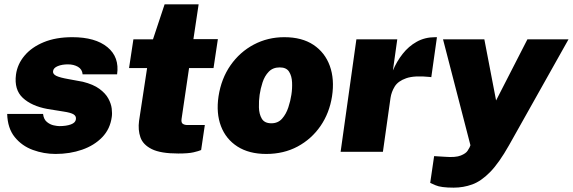

<svg xmlns="http://www.w3.org/2000/svg" viewBox="-20 -698 2634 883"><path d="M235.5 10Q181.5 10 131 -8.5Q80.5 -27 47.8 -67.5Q15 -108 13 -174H178Q181 -149 195.8 -137Q210.5 -125 227.2 -121.5Q244 -118 252.5 -118Q285 -118 306 -125.8Q327 -133.5 329 -149Q331.5 -163.5 318.8 -171.8Q306 -180 272 -185L197.5 -197Q125 -210.5 84.8 -248Q44.5 -285.5 53.5 -355Q60 -403 92.8 -442Q125.5 -481 181.2 -504Q237 -527 312.5 -527Q418.5 -527 474.2 -481Q530 -435 518.5 -356H360Q358 -379.5 338.5 -390.8Q319 -402 292.5 -402Q265.5 -402 245.8 -394Q226 -386 224 -371Q222 -357.5 238.8 -349.2Q255.5 -341 296 -334L361 -322Q409 -310 437 -289.5Q465 -269 478 -245.2Q491 -221.5 493.8 -198.8Q496.5 -176 494 -160Q486.5 -104.5 450 -66.8Q413.5 -29 357.5 -9.5Q301.5 10 235.5 10Z M800 8Q719 8 678.2 -12.2Q637.5 -32.5 625.8 -66.5Q614 -100.5 619.5 -142L656.5 -385H573.5L593.5 -517H683.5L737 -678H893.5L869.5 -518H982L962 -385H849.5L815 -151Q812.5 -134 820.8 -128.5Q829 -123 842 -123H922L905 -8Q893.5 -3 870 2.5Q846.5 8 800 8Z M1204.5 10Q1125.5 10 1072.2 -24Q1019 -58 996.2 -117.8Q973.5 -177.5 985 -255Q997.5 -336.5 1040.2 -397.8Q1083 -459 1147.2 -493Q1211.5 -527 1287.5 -527Q1368.5 -527 1421.5 -491.8Q1474.5 -456.5 1496.8 -395Q1519 -333.5 1507 -255Q1495 -178 1453.8 -118.2Q1412.5 -58.5 1348.8 -24.2Q1285 10 1204.5 10ZM1228 -131Q1258.5 -131 1277.2 -152.2Q1296 -173.5 1306 -204Q1316 -234.5 1320 -262Q1324.5 -290 1323.2 -319.2Q1322 -348.5 1309.5 -368.2Q1297 -388 1266.5 -388Q1235 -388 1216 -368.2Q1197 -348.5 1187.5 -319.2Q1178 -290 1174 -262Q1170 -234.5 1170.8 -204Q1171.5 -173.5 1184 -152.2Q1196.5 -131 1228 -131Z M1546.5 0 1619 -517H1807L1787 -374Q1804.5 -415.5 1831.8 -450.2Q1859 -485 1896.5 -506Q1934 -527 1982 -527H1989.5L1963.5 -343Q1962 -343.5 1961 -343.5Q1960 -343.5 1957.5 -344Q1886 -351.5 1848.2 -338.2Q1810.5 -325 1795.2 -300Q1780 -275 1776 -248L1741 0Z M2066.5 165Q2007.5 165 1983 154Q1958.5 143 1958.5 143L1976.5 20L2025.5 23Q2075.5 27 2099.2 17.2Q2123 7.5 2130.5 -4.8Q2138 -17 2139.5 -20L2143.5 -30L2017.5 -517H2207.5L2261.5 -236L2405.5 -517H2594.5L2321 -30Q2275 51.5 2233.8 93.5Q2192.5 135.5 2151.8 150.2Q2111 165 2066.5 165Z"/></svg>

Font: Public Sans Black
Style: Italic
Weight: 900
Italic angle: -8°
Designer: The Public Sans project authors (U.S. Web Design System). Libre Franklin designed by Pablo Impallari and Rodrigo Fuenzal
Version: Version 1.007; ttfautohint (v1.8.1) -l 8 -r 50 -G 200 -x 14 